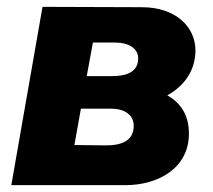

<svg xmlns="http://www.w3.org/2000/svg" viewBox="-20 -540 621 560"><path d="M13 0H346C442 0 531 -50 531 -150C531 -204 508 -239 468 -262C521 -291 550 -338 550 -393C550 -462 492 -519 394 -519L104 -520ZM197 -117 216 -223H304C346 -223 370 -203 370 -173C370 -129 334 -115 285 -116ZM233 -318 251 -416H314C357 -416 383 -398 383 -370C383 -332 353 -318 306 -318Z"/></svg>

Font: Fixel Display ExtraBold
Style: Italic
Weight: 800
Italic angle: -10°
Designer: AlfaBravo + MacPaw
Foundry: Kyrylo Tkachov, Marchela Mozhyna, Serhii Makarenko, Maria Weinstein, Zakhar Kryvoshyya
Version: Version 1.210;Glyphs 3.2 (3217)